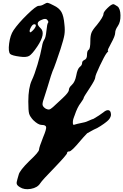

<svg xmlns="http://www.w3.org/2000/svg" viewBox="-20 -999 884 1377"><path d="M823 -953Q843 -937 844 -889Q845 -841 825 -812Q806 -785 806 -763Q806 -741 776 -687Q764 -665 757 -650Q751 -635 754 -635Q762 -635 744 -617Q729 -597 696 -527.5Q663 -458 663 -443Q663 -428 623 -367Q580 -303 580 -296.5Q580 -290 559 -261Q535 -231 515 -171Q514 -169 511.5 -162Q509 -155 508 -152Q507 -149 505 -142.5Q503 -136 503 -131.5Q503 -127 502.5 -121.5Q502 -116 503 -111.5Q504 -107 507 -103Q523 -109 586 -122Q594 -123 617 -133.5Q640 -144 651 -147Q694 -172 721 -193Q743 -212 759 -208.5Q775 -205 776 -177Q776 -170 773.5 -163.5Q771 -157 768 -151.5Q765 -146 759 -139.5Q753 -133 748 -129Q743 -125 736 -119.5Q729 -114 724 -110.5Q719 -107 712 -102.5Q705 -98 701 -95Q677 -79 652 -69Q648 -67 632 -58Q616 -49 605 -43Q577 -14 557 10Q493 87 477 87Q461 87 461 99Q461 109 375 199Q282 294 269 315Q249 347 201.5 355.5Q154 364 122 343Q104 332 100.5 321Q97 310 104.5 287Q112 264 114 254Q121 224 190 156Q260 91 260 74Q260 59 289 -14Q313 -71 311 -87Q309 -103 279 -103Q254 -103 218 -138Q195 -163 189 -183.5Q183 -204 183 -271Q183 -369 208 -423Q227 -462 249 -536Q271 -610 281 -665Q286 -697 297 -714Q308 -728 313 -778.5Q318 -829 324.5 -835.5Q331 -842 319 -856Q308 -871 277 -856Q252 -846 250.5 -831.5Q249 -817 271 -797Q311 -760 247 -665Q210 -610 189 -598Q168 -586 121 -593Q67 -600 53 -612Q38 -628 45.5 -687Q53 -746 77 -782Q111 -832 175 -894.5Q239 -957 257 -957Q277 -957 296 -969Q313 -980 323 -978.5Q333 -977 365 -960Q404 -942 420.5 -913Q437 -884 442 -824Q447 -783 442 -750.5Q437 -718 414 -647Q375 -531 367 -512Q358 -494 345 -454Q333 -415 320 -372Q308 -331 301 -312Q284 -266 285 -249.5Q286 -233 309 -219Q324 -212 333.5 -214Q343 -216 360 -231Q379 -250 429 -295Q474 -337 474 -354Q474 -371 496 -391Q518 -411 527 -458Q535 -504 552 -519Q569 -531 569 -548Q569 -561 585 -569Q604 -576 604 -605Q604 -635 616 -642Q628 -649 628 -708Q628 -743 636 -764Q644 -785 675 -820Q722 -879 722 -899Q722 -913 750.5 -941Q779 -969 793 -969Q799 -969 823 -953ZM237 -817Q237 -825 225 -825Q213 -825 200.5 -801Q188 -777 195 -768Q198 -765 208 -773.5Q218 -782 227.5 -794.5Q237 -807 237 -817Z"/></svg>

Font: Beth Ellen
Style: Regular
Weight: 400
Designer: Alyson Diaz
Version: Version 2.000